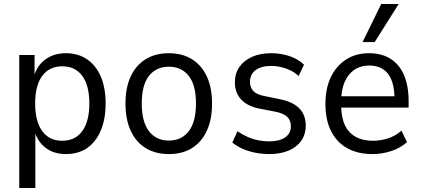

<svg xmlns="http://www.w3.org/2000/svg" viewBox="-20 -767 2125 967"><path d="M77 180V-490H154V-380H150Q167 -438 209.5 -468.5Q252 -499 312 -499Q374 -499 419 -468Q464 -437 488 -380.5Q512 -324 512 -245Q512 -168 488 -110.5Q464 -53 419.5 -22Q375 9 312 9Q252 9 211 -21.5Q170 -52 153 -108H158V180ZM293 -58Q359 -58 394.5 -107Q430 -156 430 -246Q430 -336 394.5 -384.5Q359 -433 294 -433Q228 -433 192.5 -384.5Q157 -336 157 -246Q157 -156 192.5 -107Q228 -58 293 -58Z M831 9Q763 9 714 -21Q665 -51 638.5 -108Q612 -165 612 -246Q612 -326 638.5 -382.5Q665 -439 714 -469Q763 -499 830 -499Q898 -499 946.5 -469Q995 -439 1021.5 -382.5Q1048 -326 1048 -246Q1048 -165 1021.5 -108Q995 -51 946.5 -21Q898 9 831 9ZM830 -59Q894 -59 930.5 -106Q967 -153 967 -246Q967 -339 930.5 -385Q894 -431 830 -431Q767 -431 730.5 -385Q694 -339 694 -246Q694 -153 730.5 -106Q767 -59 830 -59Z M1336 9Q1300 9 1265 2Q1230 -5 1201 -18Q1172 -31 1150 -49L1176 -106Q1201 -89 1227 -77.5Q1253 -66 1280.5 -60.5Q1308 -55 1335 -55Q1387 -55 1416 -75Q1445 -95 1445 -131Q1445 -161 1426.5 -178.5Q1408 -196 1369 -204L1286 -220Q1226 -232 1194.5 -266Q1163 -300 1163 -352Q1163 -397 1185.5 -429.5Q1208 -462 1249 -480.5Q1290 -499 1345 -499Q1377 -499 1408 -492.5Q1439 -486 1465.5 -473Q1492 -460 1511 -441L1484 -384Q1465 -402 1442 -413Q1419 -424 1394.5 -429.5Q1370 -435 1346 -435Q1296 -435 1267.5 -414Q1239 -393 1239 -355Q1239 -327 1255.5 -309Q1272 -291 1309 -284L1391 -267Q1456 -254 1488 -220.5Q1520 -187 1520 -134Q1520 -91 1497.5 -58.5Q1475 -26 1433.5 -8.5Q1392 9 1336 9Z M1856 9Q1783 9 1730 -20Q1677 -49 1648 -105.5Q1619 -162 1619 -244Q1619 -321 1646 -378Q1673 -435 1722.5 -467Q1772 -499 1839 -499Q1903 -499 1947.5 -470.5Q1992 -442 2015 -388Q2038 -334 2038 -257V-225H1681V-282H1984L1967 -265Q1967 -353 1934.5 -395Q1902 -437 1839 -437Q1796 -437 1764.5 -415.5Q1733 -394 1715.5 -353.5Q1698 -313 1698 -254V-241Q1698 -178 1716.5 -138Q1735 -98 1771 -78Q1807 -58 1858 -58Q1895 -58 1932.5 -69.5Q1970 -81 2002 -109L2030 -51Q1996 -21 1950 -6Q1904 9 1856 9ZM1806 -555 1900 -747H1988L1867 -555Z"/></svg>

Font: Nunito Sans 10pt SemiCondensed
Style: Regular
Weight: 400
Width: 4
Designer: Vernon Adams
Foundry: Vernon Adams
Version: Version 3.101;gftools[0.9.27]